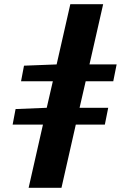

<svg xmlns="http://www.w3.org/2000/svg" viewBox="-20 -716 640 912"><path d="M116 176 184 -124H40L54 -198L202 -204L231 -330H80L94 -404L249 -410L314 -696H470L405 -410H534L518 -330H387L358 -204H494L478 -124H340L272 176Z"/></svg>

Font: Source Code Pro Black
Style: Italic
Weight: 900
Italic angle: -11°
Monospace: yes
Designer: Paul D. Hunt, Teo Tuominen
Foundry: Adobe Systems Incorporated
Version: Version 1.050;PS 1.000;hotconv 16.6.51;makeotf.lib2.5.65220